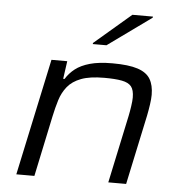

<svg xmlns="http://www.w3.org/2000/svg" viewBox="-52 -786 792 836"><g transform="rotate(5 343.5 -368.0)"><path d="M50 0 159 -510H228L217 -432H223Q239 -458 263.5 -477Q288 -496 327 -507Q366 -518 425 -518Q496 -518 535.5 -505Q575 -492 591 -465Q607 -438 607 -396Q607 -379 603.5 -354.5Q600 -330 595 -305L530 0H452L515 -296Q519 -315 522.5 -339Q526 -363 526 -377Q526 -410 513.5 -425.5Q501 -441 472 -446.5Q443 -452 395 -452Q332 -452 294 -437.5Q256 -423 235 -397Q214 -371 203.5 -337Q193 -303 185 -265L129 0ZM332 -594 333 -599 493 -736H583L582 -731L392 -594Z"/></g></svg>

Font: Saira Expanded
Style: Italic
Weight: 400
Width: 7
Italic angle: -12°
Designer: Hector Gatti with collaboration of the Omnibus-Type team
Foundry: Omnibus-Type
Version: Version 1.101